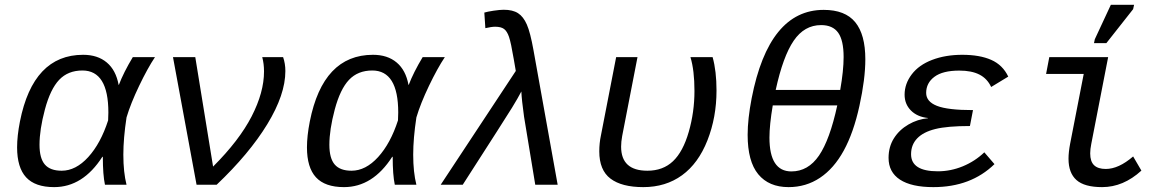

<svg xmlns="http://www.w3.org/2000/svg" viewBox="-20 -765 4841 795"><path d="M403.8 -115.7Q323.2 9.8 204.1 9.8Q125.5 9.8 88.1 -30.8Q50.8 -71.3 50.8 -154.8Q50.8 -201.7 62.5 -261.7Q117.2 -538.1 324.2 -538.1Q384.3 -538.1 422.1 -506.3Q460 -474.6 471.2 -413.6H472.2Q491.7 -464.8 529.8 -528.3H621.6Q591.3 -482.9 556.2 -409.7Q521 -336.4 503.9 -278.8Q490.7 -192.4 490.7 -124.5Q490.7 -51.8 503.9 0H414.6Q405.8 -41 405.8 -115.7ZM143.6 -165.5Q143.6 -109.4 165.8 -83.7Q188 -58.1 235.4 -58.1Q293.9 -58.1 345.5 -114.7Q397 -171.4 427.7 -266.6L428.7 -299.3Q428.7 -473.1 321.3 -473.1Q261.7 -473.1 225.1 -434.6Q188.5 -396 166 -312Q143.6 -228 143.6 -165.5Z M877 0H793.9L696.3 -528.3H788.6L862.3 -75.2Q970.7 -183.6 1022 -283.2Q1073.2 -382.8 1073.2 -469.2Q1073.2 -501 1065.9 -528.3H1152.3Q1161.6 -501.5 1161.6 -470.7Q1161.6 -373.5 1086.9 -251Q1012.2 -128.4 877 0Z M1604 -115.7Q1523.4 9.8 1404.3 9.8Q1325.7 9.8 1288.3 -30.8Q1251 -71.3 1251 -154.8Q1251 -201.7 1262.7 -261.7Q1317.4 -538.1 1524.4 -538.1Q1584.5 -538.1 1622.3 -506.3Q1660.2 -474.6 1671.4 -413.6H1672.4Q1691.9 -464.8 1730 -528.3H1821.8Q1791.5 -482.9 1756.3 -409.7Q1721.2 -336.4 1704.1 -278.8Q1690.9 -192.4 1690.9 -124.5Q1690.9 -51.8 1704.1 0H1614.7Q1606 -41 1606 -115.7ZM1343.8 -165.5Q1343.8 -109.4 1366 -83.7Q1388.2 -58.1 1435.5 -58.1Q1494.1 -58.1 1545.7 -114.7Q1597.2 -171.4 1627.9 -266.6L1628.9 -299.3Q1628.9 -473.1 1521.5 -473.1Q1461.9 -473.1 1425.3 -434.6Q1388.7 -396 1366.2 -312Q1343.8 -228 1343.8 -165.5Z M2115.7 -471.2 2107.4 -519.5Q2095.7 -588.9 2087.6 -612.3Q2079.6 -635.7 2067.1 -645Q2054.7 -654.3 2030.3 -654.3Q2014.6 -654.3 1989.7 -648.4L1985.4 -712.9Q1998 -716.8 2023.9 -720.7Q2049.8 -724.6 2065.9 -724.6Q2103 -724.6 2125 -710.4Q2147 -696.3 2161.4 -663.6Q2175.8 -630.9 2189 -557.1L2289.1 0H2196.3L2149.9 -281.7Q2140.1 -352.1 2138.7 -386.2Q2124.5 -358.9 2100.1 -319.1Q2075.7 -279.3 1896 0H1804.7Z M2643.6 9.8Q2554.2 9.8 2507.8 -25.4Q2461.4 -60.5 2461.4 -138.2Q2461.4 -172.4 2468.3 -204.6L2531.2 -528.3H2619.6L2556.2 -201.7Q2551.8 -177.7 2551.8 -157.7Q2551.8 -58.1 2660.6 -58.1Q2725.1 -58.1 2766.6 -97.4Q2808.1 -136.7 2831.8 -218.8Q2855.5 -300.8 2855.5 -388.2Q2855.5 -474.1 2838.9 -528.3H2930.7Q2946.8 -470.7 2946.8 -390.1Q2946.8 -279.3 2909.2 -183.8Q2871.6 -88.4 2804 -39.3Q2736.3 9.8 2643.6 9.8Z M3245.1 9.8Q3163.6 9.8 3119.6 -43.5Q3075.7 -96.7 3075.7 -206.5Q3075.7 -272 3092.3 -357.9Q3163.6 -724.1 3390.6 -724.1Q3479.5 -724.1 3521.2 -673.1Q3563 -622.1 3563 -519.5Q3563 -438 3538.6 -326.7Q3514.2 -215.3 3473.6 -141.4Q3433.1 -67.4 3375.2 -28.8Q3317.4 9.8 3245.1 9.8ZM3256.8 -55.2Q3326.2 -55.2 3371.1 -120.8Q3416 -186.5 3446.8 -328.6H3179.7Q3166 -247.6 3166 -195.3Q3166 -55.2 3256.8 -55.2ZM3379.9 -661.1Q3310.5 -661.1 3266.4 -596.4Q3222.2 -531.7 3191.9 -392.6H3459Q3473.1 -472.7 3473.1 -528.8Q3473.1 -597.7 3450.7 -629.4Q3428.2 -661.1 3379.9 -661.1Z M3863.3 -55.7Q3916 -55.7 3966.6 -76.4Q4017.1 -97.2 4055.7 -134.3L4097.7 -85.4Q4000 9.8 3844.7 9.8Q3753.9 9.8 3706.5 -21.2Q3659.2 -52.2 3659.2 -111.3Q3659.2 -157.2 3681.4 -192.4Q3703.6 -227.5 3741.5 -249.5Q3779.3 -271.5 3822.3 -275.4V-276.4Q3777.8 -281.2 3751.7 -307.6Q3725.6 -334 3725.6 -373Q3725.6 -418 3755.1 -457Q3784.7 -496.1 3839.8 -517.1Q3895 -538.1 3964.4 -538.1Q4036.6 -538.1 4084.2 -517.1Q4131.8 -496.1 4154.8 -447.8L4084 -404.8Q4067.9 -439.5 4035.6 -456.1Q4003.4 -472.7 3952.1 -472.7Q3883.3 -472.7 3849.1 -447Q3814.9 -421.4 3814.9 -380.4Q3814.9 -344.2 3859.6 -326.7Q3904.3 -309.1 4008.8 -309.1L3996.1 -243.2Q3902.3 -243.2 3852.5 -230.7Q3802.7 -218.3 3777.6 -191.9Q3752.4 -165.5 3752.4 -126.5Q3752.4 -55.7 3863.3 -55.7Z M4494.1 -129.9Q4494.1 -96.2 4510.3 -80.8Q4526.4 -65.4 4558.6 -65.4Q4611.8 -65.4 4671.9 -117.2L4706.1 -58.6Q4631.3 9.8 4543.5 9.8Q4470.2 9.8 4437.3 -19.5Q4404.3 -48.8 4404.3 -107.9Q4404.3 -134.8 4411.1 -170.4L4467.3 -459H4311.5L4324.7 -528.3H4568.4L4498.5 -168.9Q4494.1 -147 4494.1 -129.9ZM4509.8 -586.4 4513.2 -602.5 4579.6 -745.1H4675.8L4671.9 -727.1L4561 -586.4Z"/></svg>

Font: Cousine
Style: Italic
Weight: 400
Italic angle: -12°
Monospace: yes
Designer: Steve Matteson
Foundry: Monotype Imaging Inc.
Version: Version 1.21